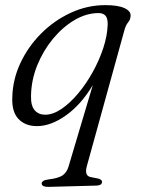

<svg xmlns="http://www.w3.org/2000/svg" viewBox="-20 -483 558 749"><path d="M169 246Q158 246.5 150.2 243.2Q142.5 240 142.5 232.5Q142.5 227.5 148.2 223.2Q154 219 169 217Q207 212.5 223.5 201.5Q240 190.5 247 168L342 -151Q296.5 -75 237.5 -33Q178.5 9 124 9Q78.5 9 52 -19Q25.5 -47 28 -103.5Q29.5 -172.5 59.5 -236.8Q89.5 -301 140.2 -352Q191 -403 255.8 -433Q320.5 -463 391 -463Q440 -463 465.2 -451.5Q490.5 -440 489.5 -421.5Q489 -406.5 479.8 -395.8Q470.5 -385 465 -364L318.5 166Q309 202 332.5 207.5L362.5 213.5Q378 217.5 378 226Q378 240 357 241ZM101 -109Q100 -70.5 115.2 -53Q130.5 -35.5 156 -35.5Q186.5 -35.5 219.8 -58Q253 -80.5 284.5 -118Q316 -155.5 341.5 -201.5Q367 -247.5 382.8 -295.2Q398.5 -343 400 -385.5Q401 -410.5 392 -421.2Q383 -432 364.5 -432Q317 -432 270.8 -404.8Q224.5 -377.5 186.5 -331.5Q148.5 -285.5 125.2 -228Q102 -170.5 101 -109Z"/></svg>

Font: Fraunces 9pt Light
Style: Italic
Weight: 300
Italic angle: -16°
Version: Version 1.000;[0bf87f6ff]